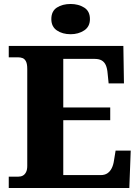

<svg xmlns="http://www.w3.org/2000/svg" viewBox="-20 -945 705 965"><path d="M24 0V-57H71Q85 -57 95 -62.5Q105 -68 111 -80Q117 -92 117 -111V-598Q117 -624 110.5 -636.5Q104 -649 93.5 -653Q83 -657 70 -657H24V-714H600L603 -526H526L521 -575Q519 -601 512 -617Q505 -633 491.5 -641Q478 -649 456 -649H298V-405H534V-341H298V-65H486Q507 -65 520.5 -74.5Q534 -84 542 -100.5Q550 -117 553 -139L561 -188H637L630 0ZM335 -773Q294 -773 266 -792Q238 -811 238 -849Q238 -889 266 -907Q294 -925 335 -925Q374 -925 403 -907Q432 -889 432 -849Q432 -811 403 -792Q374 -773 335 -773Z"/></svg>

Font: Noto Serif Armenian ExtraBold
Style: Regular
Weight: 800
Version: Version 2.007